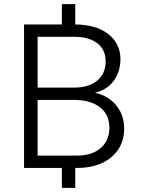

<svg xmlns="http://www.w3.org/2000/svg" viewBox="-20 -817 690 934"><path d="M281 -680V-797H346V-680ZM281 97V-20H346V97ZM442 -366Q480 -358 511.5 -336Q543 -314 563.5 -277.5Q584 -241 584 -191Q584 -134 556 -91Q528 -48 476.5 -24Q425 0 354 0H97V-698H343Q447 -698 506.5 -651.5Q566 -605 566 -528Q566 -491 552 -457Q538 -423 510 -399Q482 -375 442 -366ZM342 -638H163V-391H342Q413 -391 453.5 -425.5Q494 -460 494 -518Q494 -576 453 -607Q412 -638 342 -638ZM163 -60H353Q427 -60 469.5 -96.5Q512 -133 512 -195Q512 -260 466 -295.5Q420 -331 338 -331H163Z"/></svg>

Font: Azeret Mono ExtraLight
Style: Regular
Weight: 250
Designer: Martin Vácha
Foundry: Displaay
Version: Version 1.002